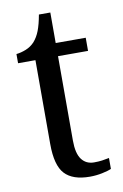

<svg xmlns="http://www.w3.org/2000/svg" viewBox="-79 -706 487 762"><g transform="rotate(-10 165.0 -324.5)"><path d="M221 10Q152 10 120 -24.5Q88 -59 88 -145V-483H18V-520Q37 -522 57 -530Q77 -538 92 -554Q107 -571 116.5 -595.5Q126 -620 133 -659H179V-536H300V-483H179V-143Q179 -91 197 -67Q215 -43 247 -43Q265 -43 279.5 -45Q294 -47 308 -50V-6Q295 0 270.5 5Q246 10 221 10Z"/></g></svg>

Font: Noto Serif Thai SemiCondensed
Style: Regular
Weight: 400
Width: 4
Designer: Monotype Design Team
Foundry: Monotype Imaging Inc.
Version: Version 2.002